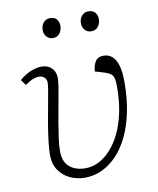

<svg xmlns="http://www.w3.org/2000/svg" viewBox="-84 -794 718 875"><g transform="rotate(-10 275.5 -357.0)"><path d="M238 15Q203 15 171 0.5Q139 -14 119 -43Q99 -72 99 -115Q99 -140 103.5 -178Q108 -216 115 -257.5Q122 -299 129.5 -337.5Q137 -376 141.5 -404Q146 -432 146 -440Q146 -457 135.5 -466Q125 -475 110 -475Q100 -475 85.5 -470Q71 -465 46 -448L28 -474Q41 -486 58 -496Q75 -506 93.5 -512Q112 -518 129 -518Q152 -518 166.5 -509Q181 -500 188 -485.5Q195 -471 195 -454Q195 -437 190 -407Q185 -377 178 -339.5Q171 -302 164 -262Q157 -222 152 -186Q147 -150 147 -124Q147 -75 174 -51.5Q201 -28 245 -27Q278 -26 308.5 -41Q339 -56 365.5 -85Q392 -114 412 -155.5Q432 -197 443 -250.5Q454 -304 454 -369Q454 -397 449.5 -410.5Q445 -424 433 -431Q421 -438 397 -445L366 -454Q368 -480 379 -499Q390 -518 417 -518Q441 -518 457.5 -503.5Q474 -489 482.5 -459.5Q491 -430 491 -382Q491 -309 478.5 -247Q466 -185 443 -136.5Q420 -88 388.5 -54.5Q357 -21 319 -3Q281 15 238 15ZM165 -681Q165 -701 176.5 -715Q188 -729 207 -729Q227 -729 237.5 -717.5Q248 -706 248 -685Q248 -667 237 -652Q226 -637 205 -637Q188 -637 176.5 -649.5Q165 -662 165 -681ZM342 -681Q342 -701 353.5 -715Q365 -729 384 -729Q405 -729 415.5 -717Q426 -705 426 -685Q426 -667 415 -652Q404 -637 383 -637Q365 -637 353.5 -649.5Q342 -662 342 -681Z"/></g></svg>

Font: Literata 18pt ExtraLight
Style: Italic
Weight: 250
Italic angle: -2°
Designer: Latin by Veronika Burian and Jose Scaglione. Greek by Irene Vlachou. Cyrillic by Vera Evstafieva
Foundry: TypeTogether
Version: Version 3.103;gftools[0.9.29]